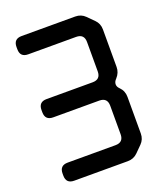

<svg xmlns="http://www.w3.org/2000/svg" viewBox="-134 -800 765 898"><g transform="rotate(-20 249.0 -351.0)"><path d="M80 9H347Q376 9 396 -11L428 -43Q448 -63 448 -92V-274Q448 -304 428 -324L426 -326Q416 -336 416 -348Q416 -361 428 -373Q448 -395 448 -423V-610Q448 -639 428 -659L396 -691Q376 -711 347 -711H80Q40 -711 40 -671V-660Q40 -620 80 -620H318Q358 -620 358 -580V-434Q358 -394 318 -394H89Q49 -394 49 -354V-343Q49 -303 89 -303H318Q358 -303 358 -263V-121Q358 -81 318 -81H80Q40 -81 40 -41V-31Q40 9 80 9Z"/></g></svg>

Font: WDXL Lubrifont TC
Style: Regular
Weight: 400
Designer: [WDXL Lubrifont] Copyright 2020-2022 (c) NightFurySL2001, Skr-ZERO; [ZCOOL QingKe HuangYou] Copyright 2018-2022 (c) The 
Version: Version 2.001;hotconv 1.1.1;makeotfexe 2.6.0